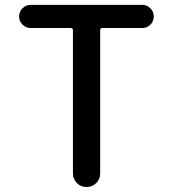

<svg xmlns="http://www.w3.org/2000/svg" viewBox="-20 -750 693 770"><path d="M102.5 -637.7Q84 -637.7 70.3 -651.4Q56.6 -665 56.6 -684.1Q56.6 -703.1 70.3 -716.8Q84 -730.5 102.5 -730.5H550.8Q569.3 -730.5 583 -716.8Q596.7 -703.1 596.7 -684.1Q596.7 -665 583.5 -651.4Q570.3 -637.7 550.8 -637.7H390.6Q381.8 -637.7 381.8 -628.9V-54.7Q381.8 -31.2 365.7 -15.6Q349.6 0 326.7 0Q303.7 0 288.1 -16.1Q272.5 -32.2 272.5 -54.7V-628.9Q272.5 -637.7 262.7 -637.7Z"/></svg>

Font: Rounded Mgen+ 2p medium
Style: Regular
Weight: 500
Designer: [Source Han Sans]
Ryoko NISHIZUKA  (kana & ideographs); Paul D. Hunt (Latin, Greek & Cyrillic); Wenlong ZHANG  (bopomofo
Version: Version 1.059.20150602